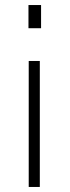

<svg xmlns="http://www.w3.org/2000/svg" viewBox="-20 -742 277 762"><path d="M138 0V-500H94V0ZM93 -630H143V-722H93Z"/></svg>

Font: Perun ExtraLight
Style: Regular
Weight: 200
Foundry: Copyright (c) Stefan Peev, Context Ltd, 2016
Version: Version 1.089